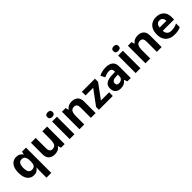

<svg xmlns="http://www.w3.org/2000/svg" viewBox="335 -2373 4226 4226"><g transform="rotate(-45 2448.5 -260.0)"><path d="M406 11Q406 -9 407.5 -30Q409 -51 412 -71H406Q385 -37.4 348 -13.7Q311 10 250.6 10Q159.1 10 102.1 -61.5Q45 -133 45 -272.5Q45 -412 103.2 -484Q161.3 -556 254 -556Q313.6 -556 351.4 -532.9Q389.3 -509.7 412 -476H416L429 -546H555V240H406ZM303.8 -107Q366 -107 390.5 -143.5Q415 -180 416 -253V-271Q416 -351 391.5 -393Q367 -435 302.4 -435Q249 -435 223 -392.5Q197 -350 197 -270Q197 -188 223 -147.5Q249 -107 303.8 -107Z M1212 -546V0H1098L1078 -70H1070Q1044 -28 998.5 -9Q953 10 902 10Q814 10 761 -37.5Q708 -85 708 -190V-546H857V-227Q857 -169 878 -139Q899 -109 945 -109Q1013 -109 1038 -155.5Q1063 -202 1063 -289V-546Z M1517 -546V0H1368V-546ZM1443 -760Q1476 -760 1500 -744.5Q1524 -729 1524 -686.8Q1524 -646 1500 -630Q1476 -614 1443 -614Q1408.7 -614 1385.4 -630Q1362 -646 1362 -686.8Q1362 -729 1385.4 -744.5Q1408.7 -760 1443 -760Z M1983 -556Q2071 -556 2124 -508.5Q2177 -461 2177 -356V0H2028V-319Q2028 -378 2007 -407.5Q1986 -437 1940 -437Q1872 -437 1847 -390.5Q1822 -344 1822 -257V0H1673V-546H1787L1807 -476H1815Q1841 -518 1886.5 -537Q1932 -556 1983 -556Z M2710 0H2279V-88L2532 -432H2294V-546H2701V-449L2455 -114H2710Z M3042 -557Q3152 -557 3210.5 -509.5Q3269 -462 3269 -364V0H3165L3136 -74H3132Q3097 -30 3058 -10Q3019 10 2951 10Q2878 10 2830 -32.5Q2782 -75 2782 -163Q2782 -250 2843 -291.5Q2904 -333 3026 -337L3121 -340V-364Q3121 -407 3098.5 -427Q3076 -447 3036 -447Q2996 -447 2958 -435.5Q2920 -424 2882 -407L2833 -508Q2877 -531 2930.5 -544Q2984 -557 3042 -557ZM3063 -251Q2991 -249 2963 -225Q2935 -201 2935 -162Q2935 -128 2955 -113.5Q2975 -99 3007 -99Q3055 -99 3088 -127.5Q3121 -156 3121 -208V-253Z M3571 -546V0H3422V-546ZM3497 -760Q3530 -760 3554 -744.5Q3578 -729 3578 -686.8Q3578 -646 3554 -630Q3530 -614 3497 -614Q3462.7 -614 3439.4 -630Q3416 -646 3416 -686.8Q3416 -729 3439.4 -744.5Q3462.7 -760 3497 -760Z M4037 -556Q4125 -556 4178 -508.5Q4231 -461 4231 -356V0H4082V-319Q4082 -378 4061 -407.5Q4040 -437 3994 -437Q3926 -437 3901 -390.5Q3876 -344 3876 -257V0H3727V-546H3841L3861 -476H3869Q3895 -518 3940.5 -537Q3986 -556 4037 -556Z M4609 -556Q4685 -556 4739.5 -527Q4794 -498 4824 -443Q4854 -388 4854 -308V-236H4502Q4504 -173 4539.5 -137Q4575 -101 4638 -101Q4691 -101 4734 -111.5Q4777 -122 4823 -144V-29Q4783 -9 4738.5 0.5Q4694 10 4631 10Q4549 10 4486 -20.5Q4423 -51 4387 -113Q4351 -175 4351 -269Q4351 -365 4383.5 -428.5Q4416 -492 4474 -524Q4532 -556 4609 -556ZM4610 -450Q4567 -450 4538.5 -422Q4510 -394 4505 -335H4714Q4713 -385 4688 -417.5Q4663 -450 4610 -450Z"/></g></svg>

Font: Noto Sans Bassa Vah
Style: Regular
Weight: 400
Designer: Monotype Design Team
Foundry: Monotype Imaging Inc.
Version: Version 2.002